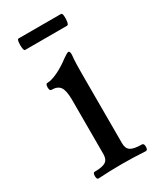

<svg xmlns="http://www.w3.org/2000/svg" viewBox="-150 -612 557 668"><g transform="rotate(-30 128.0 -277.5)"><path d="M41 3Q34 3 34 -10.5Q34 -24 41 -24Q73 -24 85.5 -32.5Q98 -41 98 -62V-279Q98 -317 88 -331.5Q78 -346 53 -346Q48 -346 46.5 -353Q45 -360 46.5 -367Q48 -374 53 -374Q70 -374 96 -386.5Q122 -399 148 -419Q165 -431 170 -431Q176 -431 176 -417Q174 -399 173.5 -380Q173 -361 173 -342V-62Q173 -41 186 -32.5Q199 -24 231 -24Q239 -24 239 -10.5Q239 3 231 3Q183 0 136 0Q89 0 41 3ZM43 -512Q39 -512 37.5 -523.5Q36 -535 37.5 -546.5Q39 -558 43 -558H214Q219 -558 220 -546.5Q221 -535 219 -523.5Q217 -512 212 -512Z"/></g></svg>

Font: Junicode
Style: Regular
Weight: 400
Designer: Peter S. Baker
Version: Version 2.100; ttfautohint (v1.8.4)